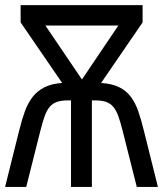

<svg xmlns="http://www.w3.org/2000/svg" viewBox="-20 -734 640 754"><path d="M0 0 55.2 -221.2Q65.4 -262.7 77.4 -295.9Q89.4 -329.1 107.9 -353Q126.5 -377 154.3 -391.1Q182.1 -405.3 224.1 -408.2L61 -646V-713.9H540V-646L377 -408.2Q420.4 -405.3 448 -391.6Q475.6 -377.9 493.7 -354Q511.7 -330.1 523.2 -296.6Q534.7 -263.2 544.9 -221.2L600.1 0H517.1L461.9 -219.2Q453.1 -254.4 444.8 -277.6Q436.5 -300.8 424.6 -314.7Q412.6 -328.6 395.5 -334.2Q378.4 -339.8 352.1 -339.8H340.8V0H258.8V-339.8H248Q221.7 -339.8 204.6 -334.2Q187.5 -328.6 175.5 -314.7Q163.6 -300.8 155.3 -277.6Q147 -254.4 138.2 -219.2L83 0ZM301.8 -421.9 444.8 -633.8H158.2Z"/></svg>

Font: Noto Mono
Style: Regular
Weight: 400
Designer: Monotype Design Team
Foundry: Monotype Imaging Inc.
Version: Version 1.00